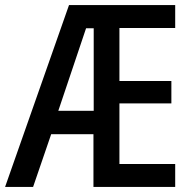

<svg xmlns="http://www.w3.org/2000/svg" viewBox="-22 -734 757 754"><path d="M666 0H345V-207H179L108 0H-2L249 -714H666V-624H447V-416H651V-328H447V-90H666ZM207 -299H346V-623H316Z"/></svg>

Font: Noto Sans Lao UI Cond Med
Style: Regular
Weight: 500
Width: 3
Designer: Monotype Design Team
Foundry: Monotype Imaging Inc.
Version: Version 2.000; ttfautohint (v1.8.4.7-5d5b)